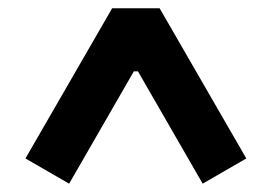

<svg xmlns="http://www.w3.org/2000/svg" viewBox="-20 -785 660 466"><path d="M252.2 -765H367.4L577.8 -400.4L471.9 -339.2L314.8 -611.9H304.9L147.8 -339.2L41.8 -400.4Z"/></svg>

Font: Monaspace Krypton Var
Style: Regular
Weight: 400
Designer: Riley Cran and the Lettermatic Team
Version: Version 1.101 (Monaspace Krypton Var)